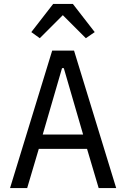

<svg xmlns="http://www.w3.org/2000/svg" viewBox="-20 -955 640 975"><path d="M481 0 422 -199H177L118 0H31L245 -698H356L570 0ZM304 -609H295L197 -272H402ZM350 -935 461 -792 416 -761 299 -878 182 -761 139 -792 250 -935Z"/></svg>

Font: Lilex
Style: Regular
Weight: 400
Monospace: yes
Designer: Mike Abbink, Paul van der Laan, Pieter van Rosmalen, Mikhael Khrustik
Foundry: Mikhael Khrustik
Version: Version 2.510